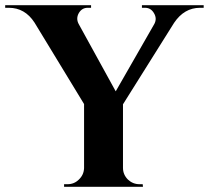

<svg xmlns="http://www.w3.org/2000/svg" viewBox="-51 -720 805 740"><path d="M734 -700V-690H720Q659 -690 620 -632L423 -318V-73Q423 -47 442 -28Q461 -10 487 -10H499L500 0H196V-10H209Q235 -10 253 -28Q272 -46 273 -72V-319L82 -633Q45 -690 -17 -690H-31V-700H300V-690H287Q265 -690 253 -670Q241 -649 252 -628L395 -368L544 -628Q555 -649 542 -670Q530 -690 508 -690H496V-700Z"/></svg>

Font: Cinzel Bold(RUS BY LYAJKA)
Style: Regular
Weight: 700
Designer: Natanael Gama
Version: Version 1.001;PS 001.001;hotconv 1.0.56;makeotf.lib2.0.21325